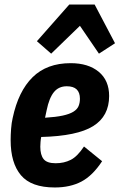

<svg xmlns="http://www.w3.org/2000/svg" viewBox="-20 -816 528 848"><path d="M222 12Q118 12 72.5 -42Q27 -96 27 -197Q27 -220 29 -247Q31 -274 36 -295Q61 -413 124 -475Q187 -537 292 -537Q370 -537 416 -499Q462 -461 462 -392Q462 -303 391.5 -259Q321 -215 162 -211Q160 -202 159 -189Q158 -176 158 -168Q158 -132 172.5 -113.5Q187 -95 226 -95Q263 -95 292.5 -110Q322 -125 351 -169L431 -104Q389 -40 339.5 -14Q290 12 222 12ZM275 -435Q239 -435 218 -409Q197 -383 186 -329L179 -296Q227 -299 257 -305.5Q287 -312 304 -322.5Q321 -333 327 -347.5Q333 -362 333 -380Q333 -435 275 -435ZM398 -796 488 -625 417 -579 333 -702 206 -579 143 -634 286 -796Z"/></svg>

Font: IBM Plex Sans Cond
Style: Bold Italic
Weight: 700
Width: 3
Italic angle: -11°
Designer: Mike Abbink, Paul van der Laan, Pieter van Rosmalen
Foundry: Bold Monday
Version: Version 1.3